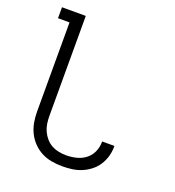

<svg xmlns="http://www.w3.org/2000/svg" viewBox="-135 -841 869 955"><g transform="rotate(20 300.0 -363.5)"><path d="M301 8Q273 8 244.5 3Q216 -2 191 -15Q166 -28 146 -48.5Q126 -69 113.5 -94.5Q101 -120 96 -148Q91 -176 91 -205V-677H30V-735H156V-205Q156 -185 159 -165Q162 -145 170.5 -126.5Q179 -108 192.5 -92.5Q206 -77 223.5 -67.5Q241 -58 261 -54Q281 -50 301 -50Q328 -50 354.5 -56.5Q381 -63 402.5 -79.5Q424 -96 435 -121Q446 -146 446 -173V-176H511V-172Q511 -146 504 -121Q497 -96 483 -74Q469 -52 448 -35.5Q427 -19 403 -9Q379 1 353 4.5Q327 8 301 8Z"/></g></svg>

Font: Iosevka Light Extended
Style: Regular
Weight: 300
Width: 7
Monospace: yes
Designer: Belleve Invis
Foundry: Belleve Invis
Version: Version 32.5.0; ttfautohint (v1.8.4)